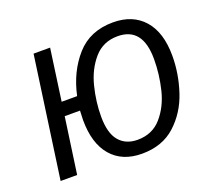

<svg xmlns="http://www.w3.org/2000/svg" viewBox="-121 -857 1131 1026"><g transform="rotate(-20 445.0 -344.5)"><path d="M852 -425Q852 -323 819 -223Q786 -123 712 -55.5Q638 12 522 12Q410 12 348 -60Q286 -132 286 -265Q286 -282 288 -318H201L156 0H62L159 -689H253L212 -396H300Q328 -526 405.5 -613.5Q483 -701 614 -701Q726 -701 789 -629.5Q852 -558 852 -425ZM754 -442Q754 -623 612 -623Q529 -623 477.5 -563.5Q426 -504 404.5 -418.5Q383 -333 383 -249Q383 -155 420.5 -110.5Q458 -66 525 -66Q609 -66 660.5 -125Q712 -184 733 -269.5Q754 -355 754 -442Z"/></g></svg>

Font: Fira Sans
Style: Italic
Weight: 400
Italic angle: -8°
Designer: bBox Type GmbH & Carrois Corporate GbR & Edenspiekermann AG
Foundry: bBox Type GmbH & Carrois Corporate GbR & Edenspiekermann AG
Version: Version 4.301